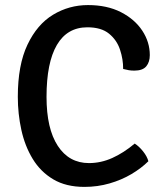

<svg xmlns="http://www.w3.org/2000/svg" viewBox="-20 -716 644 749"><path d="M460.4 -447Q460.7 -484.7 448.2 -522.2Q435.8 -559.8 405.4 -584.6Q375 -609.5 321.1 -609.5Q242.1 -609.5 201.8 -540.4Q161.5 -471.3 161.5 -338Q161.5 -214.1 205.5 -146.9Q249.4 -79.8 327.2 -79.8Q373.7 -79.8 418 -99.7Q462.3 -119.6 505.5 -155.9Q522.9 -144.7 538.4 -125.2Q553.9 -105.7 558.8 -87Q531 -59.5 492.5 -36.7Q453.9 -13.9 407.2 -0.4Q360.6 13.1 309.2 13.1Q237.5 13.1 187.8 -16.4Q138.1 -45.9 107.6 -96.1Q77 -146.4 63.3 -209.2Q49.5 -271.9 49.5 -338.4Q49.5 -462.6 87.2 -541.7Q124.8 -620.9 187.1 -658.6Q249.5 -696.2 323.4 -696.2Q397.6 -696.2 451.7 -668.6Q505.7 -640.9 535.1 -596.3Q564.4 -551.8 564.4 -501.1Q564.4 -473.9 550.5 -457.2Q536.5 -440.5 504.1 -440.5Q491.8 -440.5 482.2 -442.2Q472.6 -443.9 460.4 -447Z"/></svg>

Font: Signika SC
Style: Regular
Weight: 300
Designer: Anna Giedryś
Foundry: Anna Giedryś
Version: Version 2.000